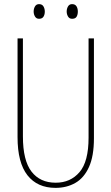

<svg xmlns="http://www.w3.org/2000/svg" viewBox="-20 -900 540 930"><path d="M249 10Q161 10 113 -51Q65 -112 65 -236V-714H91V-239Q91 -123 132.5 -69Q174 -15 250 -15Q321 -15 365 -66Q409 -117 409 -233V-714H435V-230Q435 -144 411 -91Q387 -38 345 -14Q303 10 249 10ZM329 -809Q316 -809 309.5 -820Q303 -831 303 -844Q303 -858 309.5 -869Q316 -880 329 -880Q344 -880 350.5 -869.5Q357 -859 357 -844Q357 -829 351 -819Q345 -809 329 -809ZM169 -809Q156 -809 149.5 -820Q143 -831 143 -844Q143 -858 149.5 -869Q156 -880 169 -880Q184 -880 190.5 -869Q197 -858 197 -844Q197 -829 190.5 -819Q184 -809 169 -809Z"/></svg>

Font: Noto Sans Mono ExtraCondensed Thin
Style: Regular
Weight: 100
Width: 2
Designer: Monotype Design Team
Foundry: Monotype Imaging Inc.
Version: Version 2.014; ttfautohint (v1.8.4.7-5d5b)